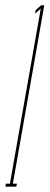

<svg xmlns="http://www.w3.org/2000/svg" viewBox="-51 -696 185 716"><path d="M-31 0 -29 -11H-14L101 -664L79.5 -645L82 -658L102 -676H114L-3 -11H12L10 0Z"/></svg>

Font: Anybody UltraCondensed Thin
Style: Italic
Weight: 100
Width: 1
Italic angle: -10°
Designer: Tyler Finck
Foundry: Etcetera Type Company
Version: Version 1.010; ttfautohint (v1.8.3) -l 8 -r 50 -G 200 -x 14 